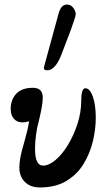

<svg xmlns="http://www.w3.org/2000/svg" viewBox="-20 -811 466 844"><path d="M156 13Q113 13 89 -11.5Q65 -36 65 -75Q65 -93 69.5 -118.5Q74 -144 86 -184Q93 -208 99 -233Q105 -258 108 -278Q93 -273 79 -273Q55 -273 41 -289Q27 -305 27 -333Q27 -372 51 -398.5Q75 -425 125 -425Q168 -425 168 -382Q168 -362 162.5 -333.5Q157 -305 150 -276Q143 -253 138.5 -219.5Q134 -186 134 -158Q134 -119 143 -101Q152 -83 169 -83Q195 -83 224.5 -108Q254 -133 279 -174.5Q304 -216 320.5 -266.5Q337 -317 337 -367Q337 -391 341 -407Q345 -423 355 -423Q375 -423 388 -386.5Q401 -350 401 -293Q401 -244 388.5 -191Q376 -138 348 -91.5Q320 -45 272.5 -16Q225 13 156 13ZM188 -502Q173 -502 173 -511Q173 -513 173 -515Q173 -517 174 -519L238 -753Q249 -791 274 -791Q292 -791 302.5 -776Q313 -761 313 -749Q313 -744 308 -728.5Q303 -713 293 -684L250 -571Q223 -502 188 -502Z"/></svg>

Font: Junicode SmExp
Style: Bold Italic
Weight: 700
Width: 6
Italic angle: -11°
Designer: Peter S. Baker
Version: Version 2.205; ttfautohint (v1.8.4)